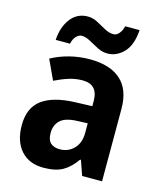

<svg xmlns="http://www.w3.org/2000/svg" viewBox="-114 -839 782 932"><g transform="rotate(15 277.0 -373.0)"><path d="M276 -557Q377 -557 431 -509Q485 -461 485 -364V0H385L359 -74H355Q324 -30 288 -10Q252 10 192 10Q120 10 79 -36Q38 -82 38 -163Q38 -250 93.5 -291.5Q149 -333 258 -337L345 -340V-366Q345 -449 268 -449Q233 -449 199.5 -438.5Q166 -428 129 -410L83 -509Q125 -532 174.5 -544.5Q224 -557 276 -557ZM294 -252Q233 -250 208 -226Q183 -202 183 -162Q183 -127 200 -112Q217 -97 246 -97Q288 -97 316.5 -126Q345 -155 345 -206V-254ZM90 -605Q94 -671 126.5 -713Q159 -755 212 -755Q238 -755 262 -742Q286 -729 308.5 -716.5Q331 -704 354 -704Q368 -704 380.5 -718Q393 -732 399 -756H471Q466 -680 430.5 -643Q395 -606 348 -606Q323 -606 298.5 -618.5Q274 -631 251 -644Q228 -657 207 -657Q194 -657 180.5 -643.5Q167 -630 162 -605Z"/></g></svg>

Font: Noto Sans Gujarati SemiCondensed
Style: Bold
Weight: 700
Width: 4
Designer: Jelle Bosma - Monotype Design Team, Universal Thirst
Foundry: Monotype Imaging Inc.
Version: Version 2.106; ttfautohint (v1.8.4.7-5d5b)